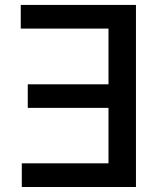

<svg xmlns="http://www.w3.org/2000/svg" viewBox="-20 -747 643 767"><path d="M523.1 -727.3V0H67.1V-94.5H413.4V-316.1H90.9V-410.2H413.4V-632.8H62.9V-727.3Z"/></svg>

Font: Inter P Medium
Style: Regular
Weight: 500
Designer: Rasmus Andersson
Foundry: rsms
Version: Version 3.018;git-588b23468